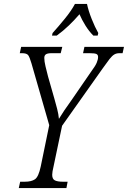

<svg xmlns="http://www.w3.org/2000/svg" viewBox="-20 -951 647 971"><path d="M75 0 82 -32H106Q139 -32 157 -44.5Q175 -57 186 -109L229 -318L139 -631Q130 -662 122.5 -672Q115 -682 91 -682H80L87 -714H295L287 -682H241Q221 -682 212.5 -676.5Q204 -671 204 -658Q204 -641 210 -616Q216 -591 223 -564L255 -452Q262 -428 269 -400.5Q276 -373 278 -350Q290 -370 305.5 -393Q321 -416 342 -445L439 -586Q462 -617 469 -633.5Q476 -650 476 -663Q476 -674 467.5 -678Q459 -682 433 -682H400L407 -714H607L600 -682H584Q569 -682 558 -675.5Q547 -669 534 -652.5Q521 -636 500 -606L294 -315L251 -110Q244 -81 244 -67Q244 -45 258 -38.5Q272 -32 298 -32H322L316 0ZM246 -784Q275 -816 308 -856.5Q341 -897 359 -931H420Q427 -897 443.5 -855.5Q460 -814 477 -784L474 -771H452Q430 -793 412 -822Q394 -851 382 -879Q357 -850 328.5 -822.5Q300 -795 267 -771H243Z"/></svg>

Font: Noto Serif Condensed Light
Style: Italic
Weight: 300
Width: 3
Italic angle: -12°
Designer: Monotype Design Team
Foundry: Monotype Imaging Inc.
Version: Version 2.014; ttfautohint (v1.8.4.7-5d5b)